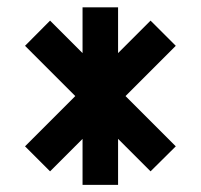

<svg xmlns="http://www.w3.org/2000/svg" viewBox="-20 -606 552 528"><path d="M207 -460V-585.9H304.7V-460L394 -549.3L463.4 -480L325.2 -341.8L463.4 -203.6L394 -134.8L304.7 -224.1V-97.7H207V-224.1L117.7 -134.8L48.8 -203.6L187 -341.8L48.8 -480L117.7 -549.3Z"/></svg>

Font: BabelStone Runic Staveless Rule
Style: Regular
Weight: 400
Designer: Andrew West
Foundry: BabelStone
Version: Version 3.002 March 14, 2022